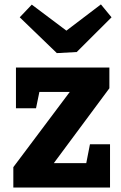

<svg xmlns="http://www.w3.org/2000/svg" viewBox="-20 -844 545 864"><path d="M222.2 -109.9H368.2L384.8 -194.8H475.1V0H40V-91.8L293.9 -430.2H157.2L142.1 -356.9H51.8V-540H472.2V-446.8ZM481.9 -766.1 325.2 -609.9 235.8 -605 68.8 -766.1 123 -823.2 278.8 -706.1 434.1 -824.2Z"/></svg>

Font: Kadwa
Style: Regular
Weight: 400
Designer: Sol Matas
Foundry: Sol Matas
Version: Version 1.000;PS 001.000;hotconv 1.0.70;makeotf.lib2.5.58329